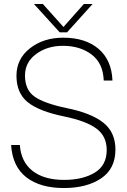

<svg xmlns="http://www.w3.org/2000/svg" viewBox="-20 -934 642 968"><path d="M299 -744Q411 -744 477 -687.5Q543 -631 547 -528H503Q500 -615 442 -659Q384 -703 297 -703Q218 -703 162 -661.5Q106 -620 106 -553Q106 -481 154 -447Q202 -413 316 -389Q440 -364 501 -315.5Q562 -267 562 -180Q562 -83 489.5 -34.5Q417 14 302 14Q183 14 113 -40Q43 -94 36 -203H80Q86 -118 144 -72.5Q202 -27 303 -27Q397 -27 457.5 -63.5Q518 -100 518 -178Q518 -247 466.5 -285.5Q415 -324 303 -347Q176 -373 119.5 -419Q63 -465 63 -552Q63 -637 131 -690.5Q199 -744 299 -744ZM151 -914H196L300 -798L403 -914H447L318 -771H281Z"/></svg>

Font: Nacelle UltraLight
Style: Regular
Weight: 200
Designer: Sora Sagano
Foundry: Sora Sagano
Version: Version 1.000;FEAKit 1.0